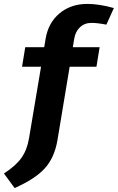

<svg xmlns="http://www.w3.org/2000/svg" viewBox="-83 -763 599 973"><path d="M64 -62 125 -424.8H28.8L44.9 -523.9H141.1L147.9 -564.9Q161.1 -647 218.5 -695.1Q275.9 -743.2 359.9 -743.2Q418.9 -743.2 494.1 -722.2L456.1 -638.2Q410.2 -647 380.9 -647Q345.7 -647 322.3 -625Q298.8 -603 293 -565.9L286.1 -523.9H421.9L405.8 -424.8H270L208 -51.8Q192.9 36.1 144 90.1Q95.2 144 -8.8 189.9L-63 116.2Q-2.9 77.1 25.6 37.1Q54.2 -2.9 64 -62Z"/></svg>

Font: Sarala
Style: Bold
Weight: 700
Designer: Andres Torresi
Foundry: Huerta Tipografica
Version: Version 1.004;PS 001.003;hotconv 1.0.70;makeotf.lib2.5.58329